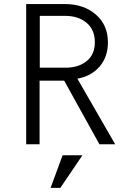

<svg xmlns="http://www.w3.org/2000/svg" viewBox="-20 -709 634 945"><path d="M108.9 1V-689H299.8Q392.1 -689 451.7 -637.5Q511.2 -585.9 511.2 -500Q511.2 -429.7 470.5 -381.8Q429.7 -334 360.8 -321.8L546.9 1H469.2L295.9 -312H174.8V1ZM175.8 -376H313Q373 -378.9 409.9 -411.1Q446.8 -443.4 446.8 -501Q446.8 -562.5 406.2 -596.7Q365.7 -630.9 300.8 -630.9H175.8ZM229 215.8 288.1 55.2H385.7L276.9 215.8Z"/></svg>

Font: HK Grotesk Light
Style: Regular
Weight: 300
Designer: Alfredo Marco Pradil and Stefan Peev
Foundry: Hanken Design Co.
Version: Version 1.045;PS 001.045;hotconv 1.0.88;makeotf.lib2.5.64775